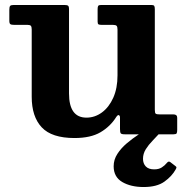

<svg xmlns="http://www.w3.org/2000/svg" viewBox="-20 -540 755 772"><path d="M557.5 212Q506 212 471.5 191.8Q437 171.5 437 128.5Q437 102 451.8 79Q466.5 56 489.5 36.5Q512.5 17 537.2 0.8Q562 -15.5 582 -29Q590.5 -34.5 600.2 -32.2Q610 -30 613.5 -26.5Q622.5 -18.5 624 -13.8Q625.5 -9 619.5 -2Q608 11 592.8 26.5Q577.5 42 566.2 60Q555 78 555 98.5Q555 117.5 566.2 129.2Q577.5 141 600 141Q618.5 141 630.5 133.2Q642.5 125.5 650.5 115.5Q658 106 665 112L684.5 127Q689.5 130.5 689.5 133Q689.5 135.5 686.5 141Q671.5 168.5 641.2 190.2Q611 212 557.5 212ZM107.5 -151V-421.5Q107.5 -432 104.2 -436Q101 -440 91 -440H37Q26 -440 21.8 -442.8Q17.5 -445.5 17.5 -456.5V-500.5Q17.5 -512.5 20.8 -516.2Q24 -520 35.5 -520H238Q249.5 -520 253.5 -517.2Q257.5 -514.5 257.5 -502.5V-164.5Q257.5 -67 327.5 -67Q361.5 -67 390 -88Q418.5 -109 435.5 -147.2Q452.5 -185.5 452.5 -237V-421Q452.5 -432.5 448.8 -436.2Q445 -440 434 -440H389Q380 -440 376.2 -442Q372.5 -444 372.5 -453V-503Q372.5 -513 375 -516.5Q377.5 -520 387 -520H588Q597.5 -520 600 -516.5Q602.5 -513 602.5 -503V-98.5Q602.5 -85.5 606.2 -82.8Q610 -80 623 -80H677.5Q692.5 -80 692.5 -66.5V-18Q692.5 -7.5 690.2 -3.8Q688 0 678 0H481.5Q468.5 0 465.5 -4Q462.5 -8 462.5 -21V-67Q462.5 -75 458 -77Q453.5 -79 447 -69Q423.5 -31.5 384 -8.2Q344.5 15 279.5 15Q188 15 147.8 -28Q107.5 -71 107.5 -151Z"/></svg>

Font: Besley*
Style: Bold
Weight: 700
Designer: Owen Earl
Foundry: indestructible type*
Version: Version 2.000; ttfautohint (v1.8.3)